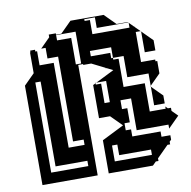

<svg xmlns="http://www.w3.org/2000/svg" viewBox="-79 -778 852 856"><g transform="rotate(-10 347.5 -350.0)"><path d="M357 -552V-528H445V-504H453V-552ZM213 -504V-552H125V-528H189V-504ZM501 -456V-504H453V-496H477V-456ZM597 -312V-348L595 -350L597 -352V-360H573V-312ZM501 -264V-312H453V-272H477V-264ZM501 -216V-264H477V-216ZM357 -696V-688H381V-648H405V-696ZM381 -624H549V-646L547 -648H381ZM597 -552V-598L595 -600H573V-552ZM309 -600H285V-552H309ZM597 -552H573V-504H597ZM309 -552H285V-504H309ZM213 -456V-504H189V-456ZM501 -456H477V-408H501ZM213 -408V-456H189V-408ZM117 -408V-456H93V-408ZM597 -360V-408H477V-368H573V-360ZM213 -360V-408H189V-360ZM117 -360V-408H93V-360ZM405 -360H381V-312H405ZM213 -312V-360H189V-312ZM117 -312V-360H93V-312ZM597 -312H573V-264H597ZM213 -264V-312H189V-264ZM117 -264V-312H93V-264ZM405 -360V-408H361L445 -450L417 -464H413V-466L353 -496H317V-500H295V0H45V-450L93 -498V-592H95V-600H117V-592H125V-552H165V-600H145L189 -644V-656H221V-624H285V-600H309V-648H221V-650H245L295 -700H445L495 -650H545L547 -648H549V-646L571 -624H573V-622L595 -600H597V-598L645 -550V-504H573V-464H637V-456H645V-400L597 -352V-348L645 -300V-264H573V-240H645V-250L655 -240H669V-226L695 -200L645 -150V-168H477V-144H605V-120H645V-100L637 -92V-80H625L573 -28V-16H561L545 0H345V-150L445 -200L395 -250H345V-400L357 -406V-408H361L357 -406V-400H381V-360ZM213 -216V-264H189V-216ZM117 -216V-264H93V-216ZM477 -208H453V-176H477V-168H501V-216H477ZM213 -216H189V-168H213ZM117 -168V-216H93V-168ZM261 -168H189V-144H261ZM117 -120V-168H93V-120ZM405 -120H381V-72H405ZM117 -120H93V-72H117ZM549 -72H381V-48H549ZM261 -72H93V-48H261Z"/></g></svg>

Font: Rubik Broken Fax
Style: Regular
Weight: 400
Designer: Hubert and Fischer, NaN
Foundry: Hubert and Fischer, NaN
Version: Version 2.201